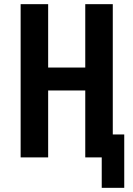

<svg xmlns="http://www.w3.org/2000/svg" viewBox="-20 -755 640 921"><path d="M468 146V0H389V-321H211V0H79V-735H211V-431H389V-735H521V-110H576V146Z"/></svg>

Font: Iosevka Curly XBdEx
Style: Regular
Weight: 800
Width: 7
Monospace: yes
Designer: Belleve Invis
Foundry: Belleve Invis
Version: Version 11.1.0; ttfautohint (v1.8.3)